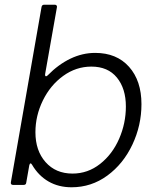

<svg xmlns="http://www.w3.org/2000/svg" viewBox="-20 -783 663 813"><path d="M116 -85Q113 -91 109 -91Q106 -91 104 -83L91 -9Q90 0 80 0H35Q30 0 27.5 -3Q25 -6 26 -11L156 -754Q158 -763 167 -763H212Q217 -763 219.5 -760Q222 -757 221 -752L171 -469V-466Q171 -460 175 -460Q178 -460 182 -464Q227 -510 278 -534.5Q329 -559 383 -559Q474 -559 526.5 -500Q579 -441 579 -342Q579 -252 540.5 -170.5Q502 -89 434.5 -39.5Q367 10 283 10Q228 10 185.5 -14.5Q143 -39 116 -85ZM513 -332Q513 -408 475 -454.5Q437 -501 367 -501Q302 -501 247.5 -461.5Q193 -422 161.5 -357.5Q130 -293 130 -223Q130 -145 173 -96.5Q216 -48 287 -48Q352 -48 404 -89Q456 -130 484.5 -195.5Q513 -261 513 -332Z"/></svg>

Font: Open Sauce Two Light Italic
Style: Regular
Weight: 300
Italic angle: -10°
Designer: Alfredo Marco Pradil
Foundry: Creative Sauce Fz LLC
Version: Version 1.477